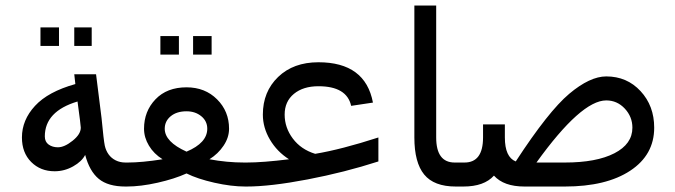

<svg xmlns="http://www.w3.org/2000/svg" viewBox="-20 -684 2419 688"><path d="M433.6 -15.6H429.7Q367.2 -15.6 334 -43Q300.8 -70.3 285.2 -128.9Q273.4 -105.5 242.2 -87.9Q210.9 -70.3 175.8 -70.3Q125 -70.3 91.8 -103.5Q58.6 -136.7 58.6 -191.4Q58.6 -253.9 105.5 -304.7Q152.3 -355.5 250 -382.8L246.1 -418H324.2L343.8 -261.7Q351.6 -179.7 355.5 -162.1Q359.4 -144.5 369.1 -130.9Q378.9 -117.2 394.5 -109.4Q410.2 -101.6 429.7 -101.6H433.6ZM257.8 -320.3Q140.6 -285.2 140.6 -195.3Q140.6 -175.8 154.3 -166Q168 -156.2 187.5 -156.2Q210.9 -156.2 240.2 -179.7Q269.5 -203.1 269.5 -226.6Q269.5 -234.4 257.8 -320.3ZM308.6 -519.5H246.1V-585.9H308.6ZM191.4 -519.5H125V-585.9H191.4Z M863.3 -15.6H859.4Q808.6 -15.6 748 -29.3Q687.5 -43 648.4 -62.5Q605.5 -43 544.9 -29.3Q484.4 -15.6 433.6 -15.6H429.7V-101.6H437.5Q488.3 -101.6 562.5 -113.3Q531.2 -132.8 513.7 -162.1Q496.1 -191.4 496.1 -222.7Q496.1 -285.2 537.1 -328.1Q578.1 -371.1 648.4 -371.1Q714.8 -371.1 757.8 -328.1Q800.8 -285.2 800.8 -222.7Q800.8 -191.4 781.2 -162.1Q761.7 -132.8 730.5 -113.3Q793 -101.6 855.5 -101.6H863.3ZM648.4 -140.6Q722.7 -171.9 722.7 -222.7Q722.7 -250 701.2 -267.6Q679.7 -285.2 648.4 -285.2Q613.3 -285.2 591.8 -267.6Q570.3 -250 570.3 -222.7Q570.3 -175.8 648.4 -140.6ZM738.3 -488.3H671.9V-554.7H738.3ZM621.1 -488.3H554.7V-554.7H621.1Z M1335.9 -105.5Q1214.8 -66.4 1082 -41Q949.2 -15.6 863.3 -15.6V-101.6Q921.9 -101.6 1015.6 -113.3Q972.7 -140.6 947.3 -183.6Q921.9 -226.6 921.9 -273.4Q921.9 -355.5 976.6 -408.2Q1031.2 -460.9 1121.1 -460.9Q1289.1 -460.9 1316.4 -316.4L1238.3 -304.7Q1222.7 -375 1121.1 -375Q1066.4 -375 1033.2 -347.7Q1000 -320.3 1000 -273.4Q1000 -226.6 1029.3 -187.5Q1058.6 -148.4 1109.4 -132.8Q1203.1 -148.4 1335.9 -191.4Z M1640.6 -15.6H1613.3Q1535.2 -15.6 1500 -58.6Q1464.8 -101.6 1464.8 -191.4V-664.1H1543V-191.4Q1543 -101.6 1609.4 -101.6H1640.6Z M1828.1 -105.5Q1945.3 -285.2 2019.5 -347.7Q2093.8 -410.2 2152.3 -410.2Q2226.6 -410.2 2275.4 -357.4Q2324.2 -304.7 2324.2 -226.6Q2324.2 -128.9 2238.3 -72.3Q2152.3 -15.6 2003.9 -15.6H1859.4Q1785.2 -15.6 1750 -54.7Q1714.8 -15.6 1640.6 -15.6V-101.6H1644.5Q1710.9 -101.6 1710.9 -191.4V-238.3H1789.1V-191.4Q1789.1 -121.1 1828.1 -105.5ZM1902.3 -101.6H2003.9Q2117.2 -101.6 2181.6 -134.8Q2246.1 -168 2246.1 -226.6Q2246.1 -265.6 2218.8 -294.9Q2191.4 -324.2 2152.3 -324.2Q2062.5 -324.2 1902.3 -101.6Z"/></svg>

Font: 和音 by 宁静之雨，公众号njzyshare
Style: Regular
Weight: 400
Designer: Steve Matteson
Foundry: Ascender Corporation
Version: Version 6.00;June 8, 2018;FontCreator 11.0.0.2388 32-bit